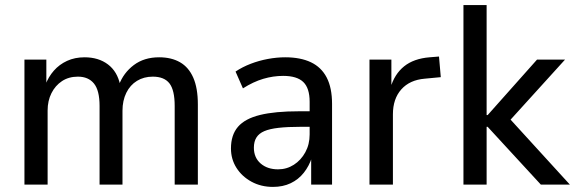

<svg xmlns="http://www.w3.org/2000/svg" viewBox="-20 -725 2258 754"><path d="M76 0V-491H162V-391H158Q170 -423 191.5 -447.5Q213 -472 243.5 -486Q274 -500 312 -500Q367 -500 404 -472Q441 -444 452 -391H447Q465 -439 505.5 -469.5Q546 -500 605 -500Q653 -500 687 -480.5Q721 -461 739 -420Q757 -379 757 -315V0H666V-309Q666 -371 645.5 -397.5Q625 -424 580 -424Q545 -424 518 -407.5Q491 -391 476 -360.5Q461 -330 461 -290V0H371V-309Q371 -370 349 -397Q327 -424 286 -424Q250 -424 223.5 -406.5Q197 -389 182 -359Q167 -329 167 -291V0Z M1052 9Q1005 9 967.5 -11.5Q930 -32 908.5 -66Q887 -100 887 -142Q887 -195 914.5 -227Q942 -259 1001 -273.5Q1060 -288 1154 -288H1209V-227H1160Q1109 -227 1074 -223Q1039 -219 1018 -210Q997 -201 987 -185Q977 -169 977 -145Q977 -106 1003.5 -83Q1030 -60 1072 -60Q1106 -60 1134 -78Q1162 -96 1179 -127Q1196 -158 1196 -197V-325Q1196 -379 1171 -403Q1146 -427 1092 -427Q1053 -427 1014 -415.5Q975 -404 934 -378L905 -444Q932 -462 964.5 -474.5Q997 -487 1032 -493.5Q1067 -500 1100 -500Q1160 -500 1201 -480.5Q1242 -461 1263 -420.5Q1284 -380 1284 -317V0H1202V-107H1205Q1194 -73 1173 -46.5Q1152 -20 1121.5 -5.5Q1091 9 1052 9Z M1431 0V-491H1517V-379H1513Q1529 -434 1567 -464.5Q1605 -495 1667 -500L1704 -503L1711 -422L1648 -416Q1589 -411 1556 -374Q1523 -337 1523 -276V0Z M1800 0V-705H1891V-273H1895L2089 -491H2199L1965 -233L1967 -275L2218 0H2104L1895 -227H1891V0Z"/></svg>

Font: Nunito Sans 10pt SemiCondensed Medium
Style: Regular
Weight: 500
Width: 4
Designer: Vernon Adams
Foundry: Vernon Adams
Version: Version 3.101;gftools[0.9.27]